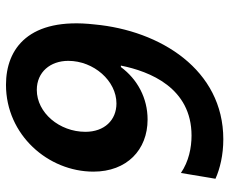

<svg xmlns="http://www.w3.org/2000/svg" viewBox="-84 -694 788 661"><g transform="rotate(90 310.5 -364.0)"><path d="M272.4 9.9C445 9.9 571.4 -135.3 571.4 -291.2C571.4 -406.2 496.4 -477.6 392 -477.6C318.2 -477.6 253.6 -442.8 211.3 -385.7H206.3C226.2 -485.1 282.7 -628.9 447.4 -628.9C489 -628.9 536.6 -619.3 576 -592.3L595.9 -711.3C561.1 -726.9 513.8 -738.3 459.9 -738.3C220.5 -738.3 85.6 -521.3 64.6 -294.7C39.1 -69.6 147 9.9 272.4 9.9ZM290.1 -96.2C228.3 -96.2 190 -143.1 190 -204.5C190 -292.3 258.9 -370.4 336.6 -370.4C394.2 -370.4 434.3 -328.8 434.3 -263.5C434.3 -174 368.6 -96.2 290.1 -96.2Z"/></g></svg>

Font: TID UI Semi Bold
Style: Italic
Weight: 600
Italic angle: -9.39999°
Designer: The TID Project Authors
Foundry: Bakken & Bæck
Version: Version 1.001;hotconv 1.0.109;makeotfexe 2.5.65596